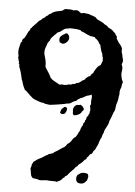

<svg xmlns="http://www.w3.org/2000/svg" viewBox="-53 -794 580 827"><g transform="rotate(5 237.0 -380.5)"><path d="M354 -27Q349 -20 343 -15Q337 -10 327 -10Q320 -10 315 -12Q307 -17 306 -27Q305 -37 310 -45Q315 -49 321 -53Q327 -57 335 -57Q343 -57 349.5 -55.5Q356 -54 357 -44Q357 -38 356 -36Q354 -30 354 -27ZM212 -308 217 -322Q220 -324 226 -330Q228 -333 232 -333Q236 -333 239 -329.5Q242 -326 240 -319Q238 -311 234 -306Q230 -301 221 -301Q213 -303 212 -308ZM232 -750Q238 -752 243 -752Q251 -752 254 -749Q256 -747 259.5 -744.5Q263 -742 265 -741Q267 -740 272 -742Q274 -743 279 -743Q287 -741 293 -741Q296 -741 302 -739Q307 -736 310 -736L322 -732Q324 -731 326 -730Q328 -729 330 -728Q333 -723 338 -720Q343 -717 349 -715Q355 -712 360.5 -709Q366 -706 370 -702Q381 -698 388 -689Q397 -686 405 -680Q409 -676 412 -673Q415 -670 419 -667Q420 -662 425 -657Q429 -654 427 -646Q437 -628 444 -621Q453 -611 454 -601Q452 -591 457 -580Q458 -574 459 -568.5Q460 -563 462 -558Q464 -547 458 -537Q465 -524 462 -509Q459 -493 463 -481Q463 -474 468 -466Q472 -459 467 -452Q467 -447 465 -437Q458 -422 460 -410Q460 -406 458 -398Q457 -385 455 -377.5Q453 -370 450 -361Q449 -351 447.5 -342Q446 -333 441 -326Q434 -305 431 -299Q427 -292 425 -280Q423 -273 420 -268Q417 -263 415 -258Q408 -248 407 -236Q404 -233 402 -225L399 -214Q396 -211 394 -205L391 -196Q388 -184 384 -177L375 -159Q370 -156 369 -152Q367 -147 364 -142Q356 -140 353 -134Q350 -127 344 -124Q343 -114 336 -114Q325 -99 312 -91Q309 -88 307 -84Q305 -81 300 -79Q292 -67 282 -59Q277 -54 273 -49Q269 -44 265 -39L259 -36Q257 -35 255 -30Q250 -28 248 -25Q246 -22 241 -17Q240 -16 231.5 -12Q223 -8 222 -8Q221 -8 217 -10H192Q189 -11 185.5 -11Q182 -11 179 -11Q170 -11 165 -10Q162 -9 155 -9Q147 -9 143 -11Q138 -13 132 -13.5Q126 -14 120 -15Q111 -22 110 -34Q109 -41 108 -46.5Q107 -52 106 -57L109 -64Q110 -75 112 -77Q114 -79 116 -85Q123 -90 129 -94.5Q135 -99 140 -101Q145 -103 149 -105.5Q153 -108 158 -111Q161 -114 169 -118Q175 -120 179 -124Q182 -125 185 -126Q188 -127 192 -128Q200 -130 201 -134Q218 -143 225 -149Q234 -156 243 -160L251 -168Q254 -175 259 -177Q269 -184 274 -194Q279 -203 288 -208Q294 -216 297 -223Q298 -228 304 -236Q307 -250 312 -257Q316 -261 316 -270Q320 -271 322 -278Q322 -285 326 -286Q327 -292 328 -296.5Q329 -301 334 -302Q334 -311 340 -315Q338 -318 339 -321Q340 -324 341 -326Q341 -330 340.5 -333.5Q340 -337 339 -342Q337 -350 342 -353Q340 -367 342 -376Q344 -386 341 -396Q337 -393 329 -391Q323 -390 318 -387.5Q313 -385 308 -382Q305 -379 296 -377Q284 -370 284 -370Q280 -368 279 -364Q267 -361 259 -355Q252 -348 238 -348L226 -345Q211 -342 196 -340Q181 -338 166 -336Q161 -337 157 -337Q143 -338 137 -342Q131 -342 127.5 -343Q124 -344 118 -346Q113 -348 108.5 -349.5Q104 -351 99 -353Q88 -358 85 -362Q83 -364 81 -366Q79 -368 77 -369Q72 -371 73 -375Q68 -376 63 -383Q58 -389 53 -390Q49 -398 45 -407Q41 -416 39 -426Q34 -435 33 -445Q31 -455 28 -465Q25 -475 22 -483Q18 -489 20 -496Q14 -504 18 -508Q14 -512 14 -519L11 -529Q14 -530 12 -539Q9 -546 11 -550Q9 -554 10 -557Q11 -560 11 -566Q13 -573 14 -578Q15 -583 16 -587Q18 -596 23 -597Q21 -602 24 -606.5Q27 -611 31 -613Q36 -621 39 -627.5Q42 -634 44 -638Q47 -646 53 -650Q51 -655 55 -657Q59 -659 60 -663Q72 -675 77 -680.5Q82 -686 87 -692Q91 -694 94.5 -696.5Q98 -699 101 -703Q110 -708 113 -711L116 -715Q124 -718 127 -723Q130 -727 135 -727Q142 -734 152 -737.5Q162 -741 172 -742L184 -745Q192 -752 196 -753H216Q226 -753 232 -750ZM333 -643Q327 -645 323 -645Q315 -645 302.5 -650.5Q290 -656 283 -660Q271 -663 269 -668Q260 -670 251.5 -671Q243 -672 235 -672Q230 -672 224.5 -672Q219 -672 214 -670Q207 -670 202.5 -668Q198 -666 193 -662Q188 -658 183 -654.5Q178 -651 172 -650Q166 -643 159 -637L145 -622L140 -610Q134 -604 132 -599L129 -589Q125 -581 123 -571Q121 -561 123 -551Q125 -544 127 -537Q129 -530 130 -525Q132 -515 132 -509Q131 -501 134 -494Q144 -479 149.5 -470Q155 -461 159 -452Q167 -443 178 -438L200 -426Q206 -428 211 -428Q215 -427 223 -427Q229 -427 236 -430Q239 -431 242 -431Q245 -431 246 -430Q258 -435 260 -435H266Q267 -438 272 -440Q277 -440 280 -441Q289 -446 295 -452Q298 -455 303 -455Q308 -462 314 -467.5Q320 -473 328 -475Q333 -486 339 -488Q340 -490 341 -492.5Q342 -495 343 -497Q345 -501 348.5 -506.5Q352 -512 354 -514L357 -518Q365 -525 368 -525Q376 -543 376 -547Q375 -551 375 -559Q372 -562 372 -569Q372 -575 369 -579Q365 -588 363 -597L359 -613Q354 -616 353 -620Q351 -624 348.5 -627.5Q346 -631 341 -635Q335 -638 333 -643ZM200 -644 206 -648Q207 -649 210 -649Q215 -649 218.5 -644Q222 -639 223 -634Q225 -623 216 -613Q207 -603 196 -603Q186 -608 184 -608Q179 -623 184 -631Q186 -634 191.5 -638.5Q197 -643 200 -644ZM296 -348Q306 -343 307 -341Q308 -338 312 -334Q314 -326 309 -323Q305 -320 303 -314Q298 -308 291 -305Q284 -302 275 -300Q267 -302 267 -310Q267 -320 266 -325Q268 -339 281 -346H289Q292 -346 296 -348Z"/></g></svg>

Font: Black And White Picture
Style: Regular
Weight: 400
Designer: AsiaSoft Inc.
Foundry: AsiaSoft Inc.
Version: Version 1.64